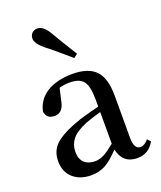

<svg xmlns="http://www.w3.org/2000/svg" viewBox="-155 -937 878 1049"><g transform="rotate(-20 284.5 -412.5)"><path d="M192 15C225 15 254 8 280 -7C301 -19 327 -41 359 -74C370 -19 405 13 461 13C506 13 540 -7 562 -48L545 -66C529 -47 514 -38 499 -38C474 -38 461 -60 461 -104V-350C461 -418 447 -467 418 -497C390 -526 345 -541 284 -541C161 -541 80 -489 63 -402C67 -373 85 -358 116 -358C148 -358 168 -379 176 -420L193 -494C212 -499 232 -502 252 -502C291 -502 317 -493 332 -474C348 -455 356 -419 356 -366V-325C329 -318 289 -308 238 -293L237 -292C166 -268 116 -242 87 -215C61 -190 48 -158 48 -119C48 -77 62 -44 89 -20C116 3 150 15 192 15ZM239 -50C213 -50 193 -57 178 -70C162 -85 154 -106 154 -135C154 -162 162 -186 177 -205C194 -228 224 -247 265 -264C289 -273 319 -283 356 -293V-109C327 -86 305 -70 290 -63C273 -54 256 -50 239 -50ZM346 -636C309 -695 278 -746 253 -789C233 -823 211 -840 188 -840C165 -840 145 -823 145 -796C145 -777 161 -755 192 -729C215 -712 245 -687 283 -654C301 -638 315 -626 324 -619Z"/></g></svg>

Font: AllPunType SemiBold
Style: Regular
Weight: 600
Version: 1.0